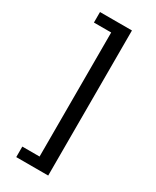

<svg xmlns="http://www.w3.org/2000/svg" viewBox="-198 -679 716 881"><g transform="rotate(30 160.0 -238.5)"><path d="M224 146H54.7V90.3H146.1V-566.9H54.7V-622.6H224Z"/></g></svg>

Font: Playfair 5pt SemiExpanded Light
Style: Regular
Weight: 300
Width: 6
Designer: Claus Eggers Sørensen
Foundry: Claus Eggers Sørensen
Version: Version 2.203